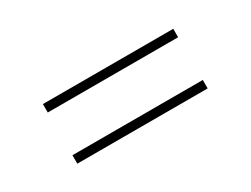

<svg xmlns="http://www.w3.org/2000/svg" viewBox="-33 -662 800 611"><g transform="rotate(-30 367.0 -356.5)"><path d="M126 -466H605V-435H126ZM126 -278H605V-247H126Z"/></g></svg>

Font: Freesentation 1 Thin
Style: Regular
Weight: 250
Designer: glyphs from Roboto by Christian Robertson / Hangul glyphs from Noto Sans CJK(Source Han Sans) by Jang Soo-young and Kang
Foundry: PT&
Version: Version 2.001